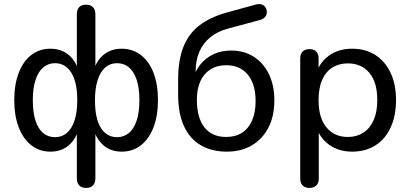

<svg xmlns="http://www.w3.org/2000/svg" viewBox="-20 -735 2013 942"><path d="M402 187Q380 187 368.5 174.5Q357 162 357 139V-104H367Q351 -50 315.5 -20.5Q280 9 227 9Q174 9 134 -22Q94 -53 72 -110Q50 -167 50 -244Q50 -321 72 -378Q94 -435 134 -465.5Q174 -496 227 -496Q280 -496 316 -466.5Q352 -437 367 -383H357V-664Q357 -688 368.5 -700Q380 -712 402 -712Q424 -712 436 -700Q448 -688 448 -664V-383H438Q452 -437 488.5 -466.5Q525 -496 577 -496Q630 -496 670.5 -465.5Q711 -435 733 -378Q755 -321 755 -244Q755 -167 733 -110Q711 -53 671 -22Q631 9 577 9Q525 9 489.5 -20.5Q454 -50 438 -104H448V139Q448 162 436.5 174.5Q425 187 402 187ZM250 -62Q284 -62 308 -82.5Q332 -103 345.5 -143.5Q359 -184 359 -244Q359 -333 329.5 -379Q300 -425 250 -425Q217 -425 192.5 -404.5Q168 -384 154.5 -343.5Q141 -303 141 -244Q141 -184 154 -143.5Q167 -103 191.5 -82.5Q216 -62 250 -62ZM554 -62Q588 -62 612.5 -82.5Q637 -103 650.5 -143.5Q664 -184 664 -244Q664 -303 650.5 -343.5Q637 -384 612.5 -404.5Q588 -425 554 -425Q521 -425 497 -404.5Q473 -384 459.5 -343.5Q446 -303 446 -244Q446 -153 475 -107.5Q504 -62 554 -62Z M1093 9Q1019 9 965 -22.5Q911 -54 882.5 -116.5Q854 -179 854 -269V-344Q854 -441 880.5 -506.5Q907 -572 960.5 -612Q1014 -652 1094 -674L1236 -713Q1256 -718 1269.5 -711Q1283 -704 1288 -686Q1292 -667 1282.5 -654Q1273 -641 1252 -636L1100 -595Q1047 -581 1011.5 -552Q976 -523 958 -481Q940 -439 940 -385V-342H926Q937 -386 963 -418.5Q989 -451 1027.5 -469Q1066 -487 1114 -487Q1177 -487 1224.5 -457Q1272 -427 1299 -372Q1326 -317 1326 -242Q1326 -165 1297 -109Q1268 -53 1216 -22Q1164 9 1093 9ZM1089 -63Q1135 -63 1167 -83.5Q1199 -104 1216.5 -143Q1234 -182 1234 -239Q1234 -323 1195.5 -369Q1157 -415 1090 -415Q1045 -415 1012.5 -394.5Q980 -374 963 -336.5Q946 -299 946 -246Q946 -156 983.5 -109.5Q1021 -63 1089 -63Z M1687 -63Q1730 -63 1762.5 -84Q1795 -105 1813 -145Q1831 -185 1831 -244Q1831 -332 1792 -378Q1753 -424 1687 -424Q1643 -424 1610.5 -403.5Q1578 -383 1560.5 -343Q1543 -303 1543 -244Q1543 -156 1582 -109.5Q1621 -63 1687 -63ZM1498 187Q1477 187 1465 175Q1453 163 1453 141V-448Q1453 -471 1465 -482.5Q1477 -494 1498 -494Q1520 -494 1531.5 -482.5Q1543 -471 1543 -448V-403Q1561 -439 1595 -463Q1642 -496 1708 -496Q1773 -496 1821 -465.5Q1869 -435 1896 -378.5Q1923 -322 1923 -244Q1923 -167 1896.5 -109.5Q1870 -52 1821.5 -21.5Q1773 9 1708 9Q1643 9 1596 -24Q1562 -48 1544 -83V141Q1544 163 1532 175Q1520 187 1498 187Z"/></svg>

Font: Nunito Medium
Style: Regular
Weight: 500
Designer: Vernon Adams
Foundry: Vernon Adams
Version: Version 3.602